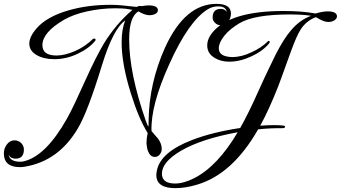

<svg xmlns="http://www.w3.org/2000/svg" viewBox="-72 -772 1768 996"><path d="M31 95Q-52 95 -52 23Q-52 -1 -37 -22Q-21 -44 3 -44Q24 -44 39 -29Q52 -14 52 3Q52 51 9 51Q-17 51 -27 31Q-21 67 34 67Q45 67 55 64Q168 34 275 -156Q293 -188 317 -238.5Q341 -289 372 -358Q428 -482 468 -548Q530 -648 615 -721L597 -724Q581 -727 563.5 -728Q546 -729 526 -729Q490 -729 453.5 -725Q417 -721 380 -713Q343 -705 313.5 -694Q284 -683 261 -670Q148 -604 148 -538Q148 -484 221 -484Q263 -484 317 -507Q371 -531 410 -570Q414 -572 416 -572Q424 -572 424 -565Q424 -563 423 -562Q393 -523 333 -494Q273 -465 210 -465Q154 -465 117 -487Q80 -509 80 -546Q80 -581 117 -624Q170 -686 286 -719Q335 -733 388.5 -740Q442 -747 501 -747Q533 -747 562 -744Q591 -741 618 -738Q620 -738 624.5 -737.5Q629 -737 636 -736Q652 -744 662 -740Q673 -742 682 -743Q691 -744 699 -744Q747 -744 747 -719Q747 -707 734 -700Q720 -693 703 -693Q680 -693 646 -713Q598 -685 598 -568Q598 -480 619.5 -375Q641 -270 684 -146Q695 -116 698 -116Q699 -116 699 -150Q702 -343 785 -527Q888 -752 1051 -752Q1126 -752 1126 -702Q1126 -679 1113 -662Q1097 -641 1074 -641Q1055 -641 1043 -654Q1031 -666 1031 -681Q1031 -726 1074 -726Q1094 -726 1104 -710Q1100 -739 1059 -739Q1046 -739 1032.5 -735.5Q1019 -732 1006 -724Q907 -663 807 -441Q709 -226 714 -92Q730 -73 738 -64Q746 -55 747 -54Q767 -27 767 0Q767 16 757 29Q747 42 731 42Q703 42 692 0Q691 -7 689.5 -15Q688 -23 688 -32Q688 -54 694 -82Q647 -158 607 -287Q559 -440 559 -552Q559 -622 578 -666Q516 -625 457 -434Q420 -313 389 -231.5Q358 -150 333 -108Q233 64 55 93Q49 94 43 94.5Q37 95 31 95ZM837 204Q739 204 739 136Q739 125 742 112Q761 17 925 -46Q977 -66 1039 -81.5Q1101 -97 1174 -108Q1194 -143 1218.5 -192.5Q1243 -242 1271 -305Q1303 -376 1325.5 -422Q1348 -468 1358 -489Q1379 -530 1398.5 -561Q1418 -592 1437 -614Q1483 -669 1542 -690Q1517 -694 1489.5 -695.5Q1462 -697 1431 -697Q1248 -697 1171 -652Q1119 -621 1092 -587Q1063 -550 1063 -522Q1063 -487 1105 -479Q1119 -476 1132 -476Q1182 -476 1233 -501Q1284 -524 1318 -558Q1320 -560 1322 -560Q1326 -560 1327 -556Q1328 -553 1325 -548Q1309 -528 1286 -511Q1263 -494 1233 -480Q1173 -452 1117 -452Q1073 -452 1041 -472Q1003 -495 1003 -536Q1003 -573 1034 -608Q1127 -715 1400 -715Q1444 -715 1485 -712Q1526 -709 1565 -702Q1603 -713 1627 -713Q1676 -713 1676 -687Q1676 -675 1662 -666Q1649 -658 1630 -658Q1619 -658 1603.5 -664Q1588 -670 1567 -683Q1518 -665 1489 -621Q1468 -590 1437 -505Q1407 -422 1390.5 -376Q1374 -330 1370 -321Q1347 -263 1324 -212.5Q1301 -162 1278 -120Q1319 -123 1350 -123Q1363 -123 1374 -122.5Q1385 -122 1395 -121Q1407 -120 1407 -115Q1407 -107 1392 -107Q1334 -108 1267 -101Q1134 132 950 186Q890 204 837 204ZM836 180Q881 180 936 152Q1057 90 1161 -86Q974 -52 867 10Q768 68 768 129Q768 180 836 180Z"/></svg>

Font: Carattere
Style: Regular
Weight: 400
Designer: Robert E. Leuschke
Foundry: Robert E. Leuschke
Version: Version 1.010; ttfautohint (v1.8.3)